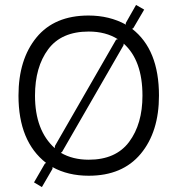

<svg xmlns="http://www.w3.org/2000/svg" viewBox="-20 -703 720 779"><path d="M451 -542 458 -544Q409 -575 340 -575Q229 -575 175.5 -503Q122 -431 122 -315Q122 -174 202 -102L203 -111ZM558 -315Q558 -458 482 -526L481 -519L232 -87L227 -83Q275 -55 340 -55Q450 -55 504 -127.5Q558 -200 558 -315ZM625 -315Q625 -168 551 -79Q477 10 340 10Q256 10 193 -25V-18L150 56L118 37L162 -39L167 -42Q55 -129 55 -315Q55 -462 128 -551Q201 -640 339 -640Q424 -640 491 -603L490 -609L532 -683L565 -664L521 -589L516 -586Q625 -502 625 -315Z"/></svg>

Font: Sinkin Sans 300 Light
Style: Regular
Weight: 300
Designer: Keith Bates
Foundry: K-Type
Version: Sinkin Sans (version 1.0)  by Keith Bates   •   © 2014   www